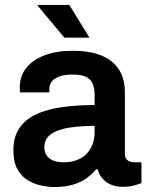

<svg xmlns="http://www.w3.org/2000/svg" viewBox="-20 -743 596 775"><path d="M200 12Q178 12 149.5 6.5Q121 1 94.5 -14Q68 -29 51 -58.5Q34 -88 34 -136Q34 -190 58 -225.5Q82 -261 125.5 -281.5Q169 -302 229.5 -310.5Q290 -319 362 -319V-362Q362 -385 355 -403Q348 -421 329.5 -431.5Q311 -442 274 -442Q237 -442 216 -433Q195 -424 187 -411Q179 -398 179 -384V-370H61Q60 -375 60 -380Q60 -385 60 -392Q60 -437 87 -470Q114 -503 162 -520.5Q210 -538 273 -538Q345 -538 391.5 -518Q438 -498 461 -461Q484 -424 484 -371V-123Q484 -104 495 -96Q506 -88 519 -88H551V-4Q541 0 522 5.5Q503 11 475 11Q449 11 428.5 2.5Q408 -6 394 -22Q380 -38 374 -60H368Q351 -39 327.5 -22.5Q304 -6 272.5 3Q241 12 200 12ZM237 -88Q267 -88 290.5 -97Q314 -106 329.5 -122Q345 -138 353.5 -161Q362 -184 362 -211V-235Q307 -235 260.5 -228Q214 -221 186.5 -202Q159 -183 159 -148Q159 -130 167.5 -116.5Q176 -103 193.5 -95.5Q211 -88 237 -88ZM341 -591H240L132 -720L133 -723H260Z"/></svg>

Font: Archivo SemiBold
Style: Regular
Weight: 600
Designer: Hector Gatti
Foundry: Omnibus-Type
Version: Version 2.001